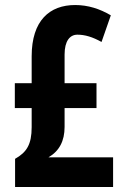

<svg xmlns="http://www.w3.org/2000/svg" viewBox="-20 -744 501 764"><path d="M279 -724C178 -724 106 -663 106 -520V-413H39V-314H106V-238C106 -169 86 -138 40 -112V0H430V-118H173C216 -143 237 -183 237 -239V-314H364V-413H237V-527C237 -581 258 -606 288 -606C318 -606 348 -597 384 -577L421 -683C377 -709 330 -724 279 -724Z"/></svg>

Font: Noto Sans Gurmukhi UI ExtraCondensed
Style: Bold
Weight: 700
Width: 2
Designer: Jelle Bosma - Monotype Design Team
Foundry: Monotype Imaging Inc.
Version: Version 2.004